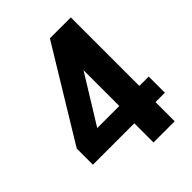

<svg xmlns="http://www.w3.org/2000/svg" viewBox="-205 -831 941 941"><g transform="rotate(-45 265.5 -360.0)"><path d="M304 0V-185L312 -205V-599L367 -582L138 -211L100 -245H516V-133H17V-245L306 -720H451V0Z"/></g></svg>

Font: Instrument Sans SemiCondensed
Style: Bold
Weight: 700
Width: 4
Designer: Rodrigo Fuenzalida
Foundry: fragTYPE
Version: Version 1.000;gftools[0.9.28]